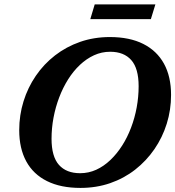

<svg xmlns="http://www.w3.org/2000/svg" viewBox="-20 -862 816 894"><path d="M220 -216Q220 -133 254.5 -94.2Q289 -55.5 353 -55.5Q392.5 -55.5 427.8 -71.5Q463 -87.5 493.5 -116.5Q524 -145.5 548.5 -183.8Q573 -222 590.2 -267.5Q607.5 -313 616.5 -362Q625.5 -411 625.5 -460.5Q625.5 -543.5 591.2 -582.2Q557 -621 493 -621Q453.5 -621 418 -604.8Q382.5 -588.5 352 -559.8Q321.5 -531 297.2 -492.5Q273 -454 255.8 -408.8Q238.5 -363.5 229.2 -314.2Q220 -265 220 -216ZM776.5 -420Q776.5 -350.5 756.5 -286.2Q736.5 -222 699 -167.5Q661.5 -113 609.5 -72.2Q557.5 -31.5 493 -9.2Q428.5 13 354.5 13Q262.5 13 198.8 -18.8Q135 -50.5 102.2 -110.8Q69.5 -171 69.5 -256Q69.5 -325.5 89.5 -390Q109.5 -454.5 146.8 -509Q184 -563.5 236.2 -604Q288.5 -644.5 353 -667Q417.5 -689.5 491.5 -689.5Q583.5 -689.5 647 -657.5Q710.5 -625.5 743.5 -565.5Q776.5 -505.5 776.5 -420ZM400.5 -773 421 -841.5H703.5L682.5 -773Z"/></svg>

Font: Newsreader 16pt 16pt
Style: Bold Italic
Weight: 700
Italic angle: -17°
Version: Version 1.003